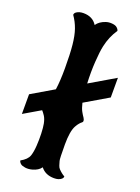

<svg xmlns="http://www.w3.org/2000/svg" viewBox="-158 -888 714 981"><g transform="rotate(20 199.0 -397.5)"><path d="M0 -227.5V-334.5L120.1 -405.3Q127 -451.7 127 -522.9Q127 -599.1 122.1 -647.9Q117.2 -696.8 105.5 -730.2Q93.8 -763.7 73.2 -793Q73.2 -808.6 98.1 -816.4Q107.9 -819.3 120.1 -819.3Q170.4 -819.3 193.8 -781.7Q209.5 -804.7 241.7 -815.4Q257.3 -820.8 275.6 -819.1Q293.9 -817.4 302.2 -810.1Q312 -801.8 313.5 -793Q283.2 -748.5 271.5 -693.4Q264.6 -661.6 261 -605.5Q257.3 -549.3 260.3 -487.8L397.9 -568.8V-461.9L271 -387.2Q277.8 -358.4 286.6 -342.8Q295.4 -327.1 301.8 -318.4Q308.1 -309.6 308.1 -300.3Q308.1 -295.4 303.2 -292Q298.3 -288.6 291.3 -280.5Q284.2 -272.5 276.9 -259.3Q259.8 -228 259.8 -156.7Q259.8 -77.6 263.2 -67.4Q266.1 -56.2 269.8 -45.2Q273.4 -34.2 279.3 -28.3Q295.4 -11.2 313 -1.5Q313 13.7 288.6 22Q279.3 24.9 266.1 24.9Q218.8 24.9 193.4 -7.8Q179.2 12.7 147 21.5Q127 26.9 109.6 24.4Q92.3 22 84.5 15.6Q75.2 7.8 73.7 -1.5Q108.4 -20.5 116.7 -44.9Q124 -66.9 126.2 -100.3Q128.4 -133.8 127.2 -166.7Q126 -199.7 122.1 -219.7Q117.2 -244.1 107.9 -258.3Q98.6 -272.5 90.8 -280.8Z"/></g></svg>

Font: Sancreek
Style: Regular
Weight: 400
Designer: Vernon Adams
Foundry: Vernon Adams
Version: Version 1.100; ttfautohint (v1.8.4.7-5d5b)